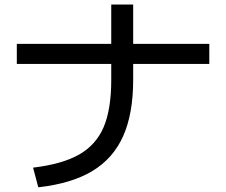

<svg xmlns="http://www.w3.org/2000/svg" viewBox="-20 -797 978 830"><path d="M460.9 -452.1V-520.5H52.7V-607.4H460.9V-777.3H555.7V-607.4H884.8V-520.5H555.7V-452.1Q555.7 -305.7 512.5 -208.7Q469.2 -111.8 379.2 -57.6Q289.1 -3.4 145.5 12.7L123 -72.3Q249.5 -87.4 322.8 -129.4Q396 -171.4 428.5 -248.5Q460.9 -325.7 460.9 -452.1Z"/></svg>

Font: Pretendard JP Medium
Style: Regular
Weight: 500
Designer: Base glyphs from Inter by Rasmus Andersson; Hangeul glyphs from Noto Sans CJK(Source Han Sans) by Jang Soo-young and Kan
Foundry: Kil Hyung-jin
Version: Version 1.309